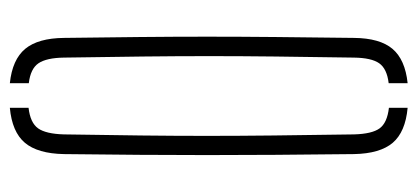

<svg xmlns="http://www.w3.org/2000/svg" viewBox="-249 -595 848 390"><g transform="rotate(-90 175.0 -400.0)"><path d="M151 4Q102 -0.5 80 -26.2Q58 -52 57 -105Q56 -191.5 55.5 -263.8Q55 -336 55 -403.2Q55 -470.5 55.5 -541Q56 -611.5 57 -694Q58 -747.5 80 -773.5Q102 -799.5 151 -804V-766Q120.5 -762.5 109.2 -746.5Q98 -730.5 97 -694Q95.5 -606.5 94.8 -537.5Q94 -468.5 94 -404.2Q94 -340 94.8 -268.8Q95.5 -197.5 97 -105Q98 -68.5 109.2 -53Q120.5 -37.5 151 -34ZM201 4V-34.5Q230.5 -38 241.5 -53.8Q252.5 -69.5 253 -105Q254.5 -194.5 255.2 -264.8Q256 -335 256 -399.2Q256 -463.5 255.2 -533.8Q254.5 -604 253 -694Q252.5 -729.5 241.5 -745.8Q230.5 -762 201 -765.5V-804Q249 -799 270.8 -772.8Q292.5 -746.5 293 -694Q294 -611.5 294.8 -541Q295.5 -470.5 295.5 -403.2Q295.5 -336 294.8 -263.8Q294 -191.5 293 -105Q292.5 -52.5 270.8 -26.8Q249 -1 201 4Z"/></g></svg>

Font: Big Shoulders Stencil Text Thin Thin
Style: Regular
Weight: 250
Version: Version 2.001